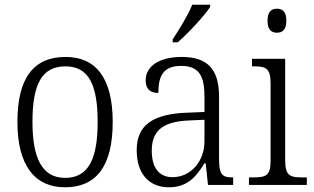

<svg xmlns="http://www.w3.org/2000/svg" viewBox="-20 -786 1334 816"><path d="M256 10C389 10 459 -79 459 -268C459 -456 386 -544 259 -544C123 -544 54 -455 54 -268C54 -80 130 10 256 10ZM257 -30C159 -30 118 -113 118 -268C118 -425 156 -504 258 -504C357 -504 395 -426 395 -268C395 -116 359 -30 257 -30Z M714 -619V-606H735C781 -645 850 -721 873 -756V-766H797C779 -721 743 -663 714 -619ZM698 10C780 10 817 -40 849 -92H854L864 0H971V-32H967C923 -32 911 -46 911 -111V-375C911 -493 861 -544 752 -544C655 -544 599 -503 599 -445C599 -408 618 -391 653 -391C653 -462 673 -506 750 -506C833 -506 849 -454 849 -372V-310L772 -307C629 -301 561 -254 561 -148C561 -40 620 10 698 10ZM713 -33C652 -33 625 -79 625 -145C625 -224 664 -269 782 -274L849 -277V-185C849 -103 793 -33 713 -33Z M1157 -647C1180 -647 1197 -659 1197 -698C1197 -737 1180 -749 1157 -749C1134 -749 1117 -737 1117 -698C1117 -659 1134 -647 1157 -647ZM1038 0H1284V-32H1266C1212 -32 1192 -39 1192 -105V-536H1051V-504H1060C1110 -504 1130 -496 1130 -431V-103C1130 -39 1110 -32 1056 -32H1038Z"/></svg>

Font: Noto Serif Thai SemiCondensed Light
Style: Regular
Weight: 300
Width: 4
Designer: Monotype Design Team
Foundry: Monotype Imaging Inc.
Version: Version 2.002